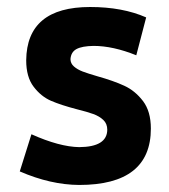

<svg xmlns="http://www.w3.org/2000/svg" viewBox="-20 -508 475 540"><path d="M35.6 -25.9 68.4 -130.4Q147 -95.2 202.6 -94.2Q281.2 -94.7 281.7 -143.1Q281.7 -160.2 270.5 -170.7Q259.3 -181.2 242.4 -187.3Q225.6 -193.4 196.3 -200.7Q151.4 -212.4 123.3 -224.6Q95.2 -236.8 74.5 -264.2Q53.7 -291.5 53.7 -338.4Q55.2 -488.3 233.4 -488.3Q324.7 -488.3 391.1 -459L363.3 -352.5Q297.9 -378.9 243.2 -378.9Q210.9 -378.4 195.3 -370.1Q179.7 -361.8 178.2 -341.8Q178.2 -329.6 188 -321Q197.8 -312.5 212.4 -306.9Q227.1 -301.3 253.9 -293.5Q299.3 -280.8 329.6 -266.8Q359.9 -252.9 382.1 -223.9Q404.3 -194.8 404.3 -146.5Q404.3 12.2 202.6 12.2Q122.1 11.7 35.6 -25.9Z"/></svg>

Font: Selawik Semibold
Style: Regular
Weight: 600
Designer: Aaron Bell
Foundry: Microsoft Corporation
Version: Version 1.01